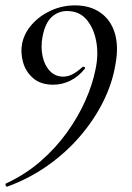

<svg xmlns="http://www.w3.org/2000/svg" viewBox="-49 -419 491 714"><path d="M-22 275Q-26 276 -28 270Q-30 264 -26 263Q45 230 101.5 181Q158 132 200 73.5Q242 15 268.5 -45Q295 -105 306 -160Q318 -215 309 -264.5Q300 -314 273 -346Q246 -378 200 -378Q168 -378 143.5 -356Q119 -334 109 -282Q102 -243 109.5 -209Q117 -175 137 -154.5Q157 -134 186 -134Q204 -134 221 -143Q238 -152 258 -170Q261 -172 265 -169.5Q269 -167 267 -164Q243 -134 212.5 -119Q182 -104 149 -104Q102 -104 74 -128.5Q46 -153 36.5 -188.5Q27 -224 33 -256Q41 -296 70 -328.5Q99 -361 141 -380Q183 -399 230 -399Q286 -399 324.5 -372Q363 -345 378 -295.5Q393 -246 380 -178Q369 -110 335 -41.5Q301 27 248 88.5Q195 150 126.5 198Q58 246 -22 275Z"/></svg>

Font: Cormorant Garamond Light Medium
Style: Italic
Weight: 500
Italic angle: -10°
Version: Version 4.001